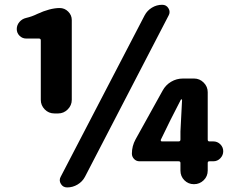

<svg xmlns="http://www.w3.org/2000/svg" viewBox="-20 -778 970 811"><path d="M283.2 -356.4Q283.2 -333 266.1 -315.9Q249 -298.8 225.6 -298.8H210Q185.5 -298.8 168.9 -315.9Q152.3 -333 152.3 -356.4V-607.4Q152.3 -615.2 144.5 -615.2H90.8Q74.2 -615.2 62.5 -627Q50.8 -638.7 50.8 -655.3Q50.8 -671.9 62 -685.1Q73.2 -698.2 89.8 -702.1Q115.2 -708 136.7 -718.8Q191.4 -744.1 232.4 -744.1Q252.9 -744.1 268.1 -729Q283.2 -713.9 283.2 -693.4ZM590.8 -712.9Q601.6 -733.4 621.6 -745.6Q641.6 -757.8 665 -757.8Q682.6 -757.8 691.4 -743.2Q696.3 -735.4 696.3 -727.5Q696.3 -719.7 692.4 -712.9L338.9 -31.2Q328.1 -10.7 307.6 1.5Q287.1 13.7 263.7 13.7Q246.1 13.7 237.3 -1Q232.4 -8.8 232.4 -16.6Q232.4 -24.4 236.3 -31.2ZM659.2 -187.5Q658.2 -185.5 659.7 -183.1Q661.1 -180.7 663.1 -180.7H734.4Q742.2 -180.7 742.2 -188.5V-222.7L749 -355.5Q749 -358.4 746.6 -358.4Q744.1 -358.4 743.2 -355.5L700.2 -271.5ZM880.9 -180.7Q898.4 -180.7 910.6 -168.5Q922.9 -156.2 922.9 -139.2Q922.9 -122.1 910.6 -109.4Q898.4 -96.7 880.9 -96.7H864.3Q857.4 -96.7 857.4 -89.8V-57.6Q857.4 -33.2 840.3 -16.6Q823.2 0 799.3 0Q775.4 0 758.8 -16.6Q742.2 -33.2 742.2 -57.6V-89.8Q742.2 -96.7 734.4 -96.7H569.3Q555.7 -96.7 546.4 -106.4Q537.1 -116.2 537.1 -128.9Q537.1 -161.1 552.7 -189.5L667 -395.5Q679.7 -418.9 702.6 -432.6Q725.6 -446.3 752.9 -446.3H799.8Q823.2 -446.3 840.3 -429.2Q857.4 -412.1 857.4 -388.7V-188.5Q857.4 -180.7 864.3 -180.7Z"/></svg>

Font: Gen Jyuu Gothic Heavy
Style: Bold
Weight: 900
Designer: [Source Han Sans]
Ryoko NISHIZUKA  (kana & ideographs); Paul D. Hunt (Latin, Greek & Cyrillic); Wenlong ZHANG  (bopomofo
Version: Version 1.002.20150607